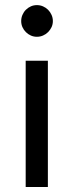

<svg xmlns="http://www.w3.org/2000/svg" viewBox="-20 -750 296 770"><path d="M172 -506.5V0H83V-506.5ZM192 -665.5Q192 -652.5 186.8 -641.2Q181.5 -630 172.8 -621.2Q164 -612.5 152.5 -607.5Q141 -602.5 128 -602.5Q115 -602.5 103.8 -607.5Q92.5 -612.5 83.8 -621.2Q75 -630 70 -641.2Q65 -652.5 65 -665.5Q65 -678.5 70 -690.2Q75 -702 83.8 -710.8Q92.5 -719.5 103.8 -724.5Q115 -729.5 128 -729.5Q141 -729.5 152.5 -724.5Q164 -719.5 172.8 -710.8Q181.5 -702 186.8 -690.2Q192 -678.5 192 -665.5Z"/></svg>

Font: Lato TR
Style: Regular
Weight: 400
Designer: Lukasz Dziedzic
Foundry: tyPoland Lukasz Dziedzic
Version: Version 1.104 2013